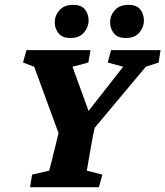

<svg xmlns="http://www.w3.org/2000/svg" viewBox="-20 -783 691 803"><path d="M589.8 -503.9 308.6 -168 381.8 -275.4 370.1 -221.7Q368.2 -210 363.8 -188Q359.4 -166 355.5 -141.6Q351.6 -117.2 348.1 -97.7Q344.7 -78.1 342.8 -69.3L408.2 -52.7L393.6 0H105.5L114.3 -52.7L185.5 -69.3Q188.5 -78.1 193.4 -98.1Q198.2 -118.2 204.1 -141.6Q210 -165 215.3 -187Q220.7 -209 223.6 -221.7L235.4 -275.4L246.1 -168L123 -503.9L76.2 -521.5L90.8 -573.2H358.4L349.6 -521.5L283.2 -503.9L358.4 -296.9H333L495.1 -503.9L430.7 -521.5L444.3 -573.2H651.4L643.6 -521.5ZM275.4 -624Q240.2 -624 224.6 -644Q209 -664.1 209 -689.5Q209 -717.8 228.5 -740.2Q248 -762.7 286.1 -762.7Q320.3 -762.7 335.4 -743.2Q350.6 -723.6 350.6 -697.3Q350.6 -669.9 331.1 -647Q311.5 -624 275.4 -624ZM506.8 -624Q471.7 -624 456.1 -644Q440.4 -664.1 440.4 -689.5Q440.4 -717.8 460 -740.2Q479.5 -762.7 517.6 -762.7Q551.8 -762.7 566.9 -743.2Q582 -723.6 582 -697.3Q582 -669.9 563 -647Q543.9 -624 506.8 -624Z"/></svg>

Font: Crimson Pro ExtraBold
Style: Italic
Weight: 800
Italic angle: -12°
Designer: Jacques Le Bailly
Foundry: Baron von Fonthausen
Version: Version 1.003